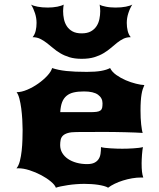

<svg xmlns="http://www.w3.org/2000/svg" viewBox="-20 -830 707 854"><path d="M53.2 -81.1Q63 -92.8 68.4 -113.8Q73.7 -134.8 76.4 -159.4Q79.1 -184.1 79.8 -209Q80.6 -233.9 80.6 -252.9Q80.6 -272.9 79.1 -298.3Q77.6 -323.7 74.5 -347.9Q71.3 -372.1 66.2 -391.6Q61 -411.1 53.7 -419.9Q75.2 -419.9 101.1 -430.9Q127 -441.9 150.1 -458.3Q173.3 -474.6 190.4 -493.2Q207.5 -511.7 211.9 -527.3Q238.8 -518.1 275.4 -514.2Q312 -510.3 366.2 -510.3Q404.3 -510.3 429.2 -514.6Q454.1 -519 469.7 -527.3Q478 -510.3 497.3 -496.6Q516.6 -482.9 539.3 -473.1Q562 -463.4 584.7 -457.8Q607.4 -452.1 622.1 -451.7Q618.2 -443.4 615 -433.6Q611.8 -423.8 609.6 -410.6Q607.4 -397.5 606.2 -379.6Q605 -361.8 605 -337.9Q605 -321.3 605.7 -305.7Q606.4 -290 607.9 -276.9Q609.4 -263.7 611.1 -253.7Q612.8 -243.7 614.7 -238.8Q602.5 -239.7 582 -240.5Q561.5 -241.2 537.1 -241.9Q512.7 -242.7 486.1 -242.9Q459.5 -243.2 435.5 -243.2Q407.2 -243.2 379.2 -242.9Q351.1 -242.7 321.3 -242.7Q296.4 -242.7 281.7 -238.3Q267.1 -233.9 259.5 -226.3Q252 -218.8 249.8 -208Q247.6 -197.3 247.6 -184.6Q247.6 -165.5 256.8 -149.9Q266.1 -134.3 282.2 -123.3Q298.3 -112.3 320.3 -106.2Q342.3 -100.1 367.2 -100.1Q387.7 -100.1 399.9 -106.2Q412.1 -112.3 418.7 -122.6Q425.3 -132.8 427.2 -146.5Q429.2 -160.2 429.2 -175.8Q435.1 -173.8 446.8 -172.4Q458.5 -170.9 472.2 -170.2Q485.8 -169.4 499.8 -168.9Q513.7 -168.5 523.9 -168.5Q534.2 -168.5 547.4 -168.9Q560.5 -169.4 573.5 -170.2Q586.4 -170.9 597.7 -172.4Q608.9 -173.8 615.7 -175.8Q614.7 -170.4 613.5 -161.4Q612.3 -152.3 611.6 -142.1Q610.8 -131.8 610.4 -121.6Q609.9 -111.3 609.9 -104.5Q609.9 -80.6 611.6 -66.2Q613.3 -51.8 617.2 -40.5H608.4Q588.4 -40.5 567.4 -36.9Q546.4 -33.2 526.9 -27.1Q507.3 -21 490.2 -12.7Q473.1 -4.4 460.9 4.9Q454.1 0.5 442.1 -2.7Q430.2 -5.9 415.8 -8.1Q401.4 -10.3 385.5 -11.2Q369.6 -12.2 355 -12.2Q337.4 -12.2 318.4 -10.7Q299.3 -9.3 282 -6.6Q264.6 -3.9 250.5 -1Q236.3 2 228.5 4.9Q224.1 -7.8 205.8 -22.9Q187.5 -38.1 163.1 -51Q138.7 -64 111.3 -72.8Q84 -81.5 61.5 -81.5Q59.1 -81.5 57.1 -81.3Q55.2 -81.1 53.2 -81.1ZM377.9 -331.1Q397.5 -331.1 408.9 -332.5Q420.4 -334 426.5 -338.4Q432.6 -342.8 434.3 -350.3Q436 -357.9 436 -370.6Q436 -394 416 -408.7Q396 -423.3 353.5 -423.3Q327.1 -423.3 308.1 -418.9Q289.1 -414.6 276.1 -403.8Q263.2 -393.1 256.3 -375.5Q249.5 -357.9 248 -331.1ZM343.3 -568.4Q312 -568.4 289.1 -575.4Q266.1 -582.5 248 -593.3Q230 -604 215.6 -616.5Q201.2 -628.9 187 -639.6Q172.9 -650.4 158.2 -657.5Q143.6 -664.6 125 -664.6Q134.8 -676.3 138.7 -692.9Q142.6 -709.5 142.6 -728Q142.6 -750 135.7 -771.2Q128.9 -792.5 118.2 -809.6Q127.4 -804.2 147 -800.3Q166.5 -796.4 192.9 -796.4Q203.6 -796.4 214.6 -797.4Q225.6 -798.3 235.1 -800.3Q244.6 -802.2 252 -804.7Q259.3 -807.1 263.2 -809.6Q262.2 -802.7 261.5 -795.7Q260.7 -788.6 260.7 -780.8Q260.7 -762.7 264.4 -745.1Q268.1 -727.5 277.3 -713.4Q286.6 -699.2 302.5 -690.4Q318.4 -681.6 343.3 -681.6Q368.2 -681.6 384 -690.4Q399.9 -699.2 409.2 -713.4Q418.5 -727.5 422.1 -745.1Q425.8 -762.7 425.8 -780.8Q425.8 -788.1 425 -795.4Q424.3 -802.7 423.3 -809.6Q426.8 -806.6 434.1 -804.4Q441.4 -802.2 450.9 -800.3Q460.4 -798.3 471.4 -797.4Q482.4 -796.4 493.7 -796.4Q520 -796.4 539.6 -800.3Q559.1 -804.2 568.4 -809.6Q557.6 -792.5 550.8 -771.2Q543.9 -750 543.9 -728Q543.9 -709.5 547.9 -692.9Q551.8 -676.3 561.5 -664.6Q543 -664.6 528.6 -657.5Q514.2 -650.4 500.7 -639.6Q487.3 -628.9 472.9 -616.5Q458.5 -604 440.4 -593.3Q422.4 -582.5 398.9 -575.4Q375.5 -568.4 343.3 -568.4Z"/></svg>

Font: Arbutus
Style: Regular
Weight: 400
Designer: Karolina Lach
Foundry: Sorkin Type Co.
Version: Version 1.002